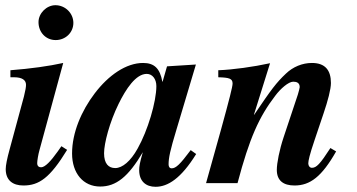

<svg xmlns="http://www.w3.org/2000/svg" viewBox="-20 -704 1374 738"><path d="M262 -616C262 -653 231 -684 193 -684C159 -684 128 -653 128 -619C128 -580 156 -550 194 -550C232 -550 262 -579 262 -616ZM216 -142 202 -122C175 -84 153 -61 138 -61C130 -61 123 -65 123 -77C123 -86 127 -111 132 -128L223 -462C169 -450 98 -440 20 -434V-407H34C64 -407 80 -397 80 -378C80 -370 78 -357 72 -333L17 -130C7 -94 2 -68 2 -54C2 -11 29 9 70 9C130 9 172 -20 238 -128Z M713 -127C672 -72 656 -57 640 -57C632 -57 628 -63 628 -72C628 -97 634 -126 658 -205L733 -456L622 -449L605 -390H604C595 -441 573 -462 530 -462C465 -462 397 -415 344 -345C293 -278 257 -194 257 -114C257 -38 300 13 365 13C426 13 473 -24 529 -119C517 -78 515 -64 515 -50C515 -7 541 14 578 14C625 14 676 -18 734 -112ZM581 -373C581 -313 548 -202 509 -133C482 -84 450 -58 423 -58C397 -58 380 -75 380 -115C380 -153 401 -234 436 -305C464 -362 502 -420 544 -420C566 -420 581 -400 581 -373Z M1250 -135C1210 -73 1196 -59 1179 -59C1171 -59 1165 -66 1165 -76C1165 -86 1170 -109 1189 -165L1224 -269C1240 -316 1252 -361 1252 -385C1252 -434 1230 -462 1179 -462C1142 -462 1106 -447 1079 -421C1042 -386 1024 -362 957 -263H956L1018 -461C954 -447 875 -436 819 -434V-407C861 -406 874 -402 874 -383C874 -371 862 -324 829 -204L772 0H893C939 -174 976 -255 1038 -336C1058 -363 1089 -390 1107 -390C1120 -390 1132 -386 1132 -369C1132 -366 1128 -351 1125 -341L1070 -176C1054 -128 1044 -77 1044 -51C1044 -10 1069 9 1112 9C1172 9 1217 -25 1272 -122Z"/></svg>

Font: STIXGeneral
Style: Bold Italic
Weight: 700
Italic angle: -16.33°
Designer: MicroPress Inc., with final additions and corrections provided by Coen Hoffman, Elsevier (retired)
Version: Version 1.1.0